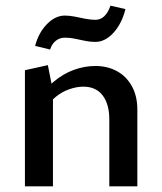

<svg xmlns="http://www.w3.org/2000/svg" viewBox="-20 -658 573 678"><path d="M366 0V-236Q366 -290 342.5 -321Q319 -352 274 -352Q251 -352 225 -343Q199 -334 177.5 -316.5Q156 -299 141 -272L109 -297Q135 -340 168.5 -368.5Q202 -397 240 -411Q278 -425 317 -425Q359 -425 392.5 -407Q426 -389 445.5 -354Q465 -319 465 -271V0ZM68 0V-410L149 -428L167 -337V0ZM157 -483 104 -496Q116 -542 145.5 -572.5Q175 -603 209 -603Q225 -603 243 -599.5Q261 -596 280.5 -592Q300 -588 317 -588Q335 -588 348.5 -601Q362 -614 370 -638L423 -626Q410 -574 380.5 -542Q351 -510 317 -510Q298 -510 279.5 -514Q261 -518 243.5 -521.5Q226 -525 209 -525Q191 -525 177 -514Q163 -503 157 -483Z"/></svg>

Font: Ysabeau Office SemiBold
Style: Regular
Weight: 600
Designer: Christian Thalmann (Catharsis Fonts)
Version: Version 2.001;gftools[0.9.30]; featfreeze: tnum,lnum,ss02